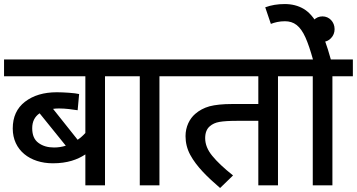

<svg xmlns="http://www.w3.org/2000/svg" viewBox="-20 -916 1764 949"><path d="M599.1 -622.1H0V-539.1H401.9V-258.8C391.6 -247.1 378.9 -235.4 363.8 -225.1L242.2 -377.9C251.5 -379.4 261.2 -379.9 272 -379.9C305.2 -379.9 337.9 -375 363.8 -371.1L371.1 -451.2C359.9 -453.6 343.3 -456.1 321.3 -457.5C299.3 -459 279.3 -460 261.2 -460C196.3 -460 144 -444.3 103.5 -413.1C63 -381.8 43 -337.9 43 -280.8C43 -173.3 128.9 -108.9 241.2 -108.9C314 -108.9 363.3 -127.4 401.9 -152.8V0H499V-539.1H599.1ZM139.2 -282.2C139.2 -314.9 151.4 -339.4 175.8 -356L305.2 -195.8C286.1 -189.9 267.1 -187 247.1 -187C216.3 -187 190.9 -194.3 170.4 -209.5C149.4 -224.6 139.2 -248.5 139.2 -282.2Z M869.1 -539.1V-622.1H585V-539.1H670.9V0H768.1V-539.1Z M1454.1 -539.1V-622.1H854V-539.1H1256.8V-401.9H1127.9C1080.6 -401.9 1043.5 -397.9 1015.6 -390.6C987.8 -382.8 964.4 -370.1 944.8 -353C917 -329.1 897 -289.6 897 -243.2C897 -210.4 904.8 -179.2 920.4 -150.4C951.7 -92.3 1006.8 -39.1 1067.9 13.2L1131.8 -48.8C1086.4 -85 1052.2 -117.2 1029.3 -145.5C1005.9 -173.8 994.1 -203.1 994.1 -232.9C994.1 -259.8 1002 -279.3 1017.1 -292C1029.3 -302.7 1044.9 -310.1 1064.9 -313.5C1084.5 -316.9 1113.8 -318.8 1152.8 -318.8H1256.8V0H1354V-539.1Z M1724.1 -539.1V-622.1H1615.2C1595.7 -692.9 1575.7 -747.6 1554.7 -787.1C1532.7 -827.6 1508.3 -856 1481 -872.1C1453.6 -888.2 1422.4 -896 1387.2 -896C1351.6 -896 1319.8 -890.6 1291 -879.9L1318.8 -797.9C1337.9 -805.2 1360.4 -811 1388.2 -811C1433.1 -811 1463.9 -788.1 1489.7 -731C1502 -703.6 1514.2 -667.5 1526.9 -622.1H1439.9V-539.1H1525.9V0H1623V-539.1Z M1513.2 -772C1513.2 -754.9 1519 -739.7 1530.8 -727.5C1543 -715.3 1557.1 -709 1574.2 -709C1590.8 -709 1605 -715.3 1616.2 -727.5C1627.9 -739.7 1633.8 -754.9 1633.8 -772C1633.8 -807.6 1607.4 -835 1574.2 -835C1557.1 -835 1543 -829.1 1530.8 -816.9C1519 -804.7 1513.2 -790 1513.2 -772Z"/></svg>

Font: Noto Reveo Sans
Style: Regular
Weight: 500
Designer: Monotype Design Team
Foundry: Monotype Imaging Inc.
Version: Version 2.007